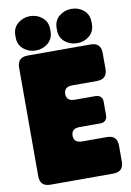

<svg xmlns="http://www.w3.org/2000/svg" viewBox="-98 -965 697 1025"><g transform="rotate(-10 250.5 -452.5)"><path d="M34 -644Q34 -700 90 -700H431Q487 -700 487 -644V-558Q487 -502 431 -502H298Q252 -502 252 -463Q252 -424 298 -424H411Q427 -424 437 -414Q447 -404 447 -388V-312Q447 -296 437 -286Q427 -276 411 -276H298Q252 -276 252 -237Q252 -198 298 -198H431Q487 -198 487 -142V-56Q487 0 431 0H90Q34 0 34 -56ZM44 -806V-818Q44 -858 72.5 -881.5Q101 -905 138 -905Q176 -905 204.5 -881.5Q233 -858 233 -818V-806Q233 -766 204.5 -742.5Q176 -719 138 -719Q101 -719 72.5 -742.5Q44 -766 44 -806ZM268 -806V-818Q268 -858 296.5 -881.5Q325 -905 363 -905Q401 -905 429 -881.5Q457 -858 457 -818V-806Q457 -766 429 -742.5Q401 -719 363 -719Q325 -719 296.5 -742.5Q268 -766 268 -806Z"/></g></svg>

Font: LT Crewmate
Style: Regular
Weight: 400
Designer: Daniel Lyons
Foundry: LyonsType
Version: Version 1.001;FEAKit 1.0